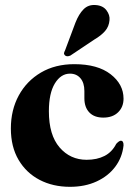

<svg xmlns="http://www.w3.org/2000/svg" viewBox="-20 -728 532 760"><path d="M469 -337.5Q469 -304.5 447.5 -283.5Q426 -262.5 389 -262.5Q353 -262.5 333.5 -283Q314 -303.5 314 -339V-367.5Q314 -400 298.5 -418.2Q283 -436.5 257 -436.5Q221 -436.5 197.2 -397.8Q173.5 -359 173.5 -287.5Q173.5 -193.5 215.8 -144.5Q258 -95.5 323 -95.5Q364 -95.5 393.8 -110.8Q423.5 -126 440 -158.5Q451.5 -171 458.5 -171Q469.5 -170.5 469 -152.5Q464 -105 436.2 -68Q408.5 -31 362.5 -9.8Q316.5 11.5 257 11.5Q189.5 11.5 136.8 -16Q84 -43.5 53.5 -95.2Q23 -147 23 -219.5Q23 -292.5 54.2 -350Q85.5 -407.5 142 -440.8Q198.5 -474 274 -474Q366.5 -474 417.8 -434.2Q469 -394.5 469 -337.5ZM278.5 -638Q292 -672.5 311 -691.5Q330 -710.5 359 -708Q387.5 -706 401.5 -687.2Q415.5 -668.5 413.5 -648.5Q411.5 -623 395.8 -605Q380 -587 353.5 -571.5L258.5 -508Q244.5 -502 237 -509Q232.5 -513.5 233.5 -518.2Q234.5 -523 237.5 -528.5Z"/></svg>

Font: Fraunces 72pt S000
Style: Bold
Weight: 700
Version: Version 1.000; ttfautohint (v1.8.3)